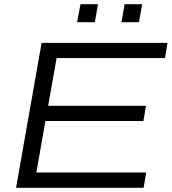

<svg xmlns="http://www.w3.org/2000/svg" viewBox="-20 -889 815 909"><path d="M56 0 177 -686H773L761 -614H248L208 -388H671L659 -316H195L152 -72H672L660 0ZM345 -784 361 -869H444L429 -784ZM555 -784 570 -869H653L638 -784Z"/></svg>

Font: Archivo SemiExpanded Light
Style: Italic
Weight: 300
Width: 6
Italic angle: -10°
Designer: Hector Gatti
Foundry: Omnibus-Type
Version: Version 2.001